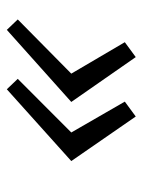

<svg xmlns="http://www.w3.org/2000/svg" viewBox="54 -536 423 571"><g transform="rotate(-90 265.5 -250.5)"><path d="M381.2 -58.3 247.8 -250 462.2 -441.7 493.2 -409.2 332 -250 425.5 -90.8ZM204.5 -58.3 72 -250 285.5 -441.7 316.5 -409.2 157 -250 248.8 -90.8Z"/></g></svg>

Font: Epunda Slab Light
Style: Italic
Weight: 300
Italic angle: -12°
Designer: Simon Atzbach
Foundry: typofactur
Version: Version 1.102